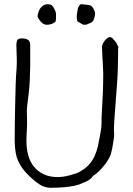

<svg xmlns="http://www.w3.org/2000/svg" viewBox="-20 -883 634 915"><path d="M182 -854Q194 -863 206 -863Q210 -863 220 -861Q229 -860 238 -842Q246 -829 247 -816Q247 -803 247 -799Q247 -786 244 -779Q237 -773 226 -769Q215 -765 204 -765H199Q185 -768 174 -780Q163 -792 159 -804Q159 -815 165 -830Q171 -845 182 -854ZM356 -853Q360 -861 363 -862Q366 -863 369 -863Q373 -863 378 -862Q405 -860 413 -856Q420 -852 426 -841V-840Q433 -829 433 -817Q433 -808 428 -793Q424 -778 407 -772Q393 -765 385 -765Q384 -765 378 -765Q374 -766 360 -775Q349 -780 348 -784Q346 -790 346 -799V-811V-810Q346 -810 346 -811Q348 -824 350 -836Q351 -847 356 -852ZM358 -4Q337 3 310 6.5Q283 10 257.5 11Q232 12 222 12Q192 12 167 -5Q142 -22 124 -40Q102 -60 88.5 -78.5Q75 -97 66.5 -116Q58 -135 54.5 -157Q51 -179 50 -207Q50 -287 52 -370Q54 -503 59 -556Q60 -567 60 -578.5Q60 -590 60 -604Q60 -619 59 -634.5Q58 -650 58 -668Q58 -683 62 -691.5Q66 -700 84 -700Q104 -700 114 -693Q124 -686 124 -667Q124 -621 124 -574Q123 -492 118 -449Q116 -431 114 -415Q112 -399 110 -383Q108 -366 108 -350Q108 -346 108.5 -333.5Q109 -321 109 -299Q109 -277 107.5 -254Q106 -231 106 -210Q106 -174 114.5 -143Q123 -112 141.5 -89Q160 -66 188.5 -52.5Q217 -39 256 -39Q265 -39 280 -41Q295 -43 310.5 -47Q326 -51 341 -56Q356 -61 366 -68Q404 -90 425 -128Q442 -157 451 -209Q453 -220 455.5 -231.5Q458 -243 460 -257Q462 -267 463 -277Q464 -287 464 -298Q464 -311 464 -322Q464 -333 465 -343Q468 -390 470 -437Q472 -484 472 -532Q472 -548 470 -580L468 -612Q466 -644 466 -660Q466 -665 469.5 -673Q473 -681 478.5 -688.5Q484 -696 491 -701Q498 -706 504 -706Q511 -706 516 -701Q518 -699 519.5 -696.5Q521 -694 523 -693Q532 -683 535.5 -677Q539 -671 543 -661Q544 -659 544 -657Q544 -656 543.5 -654.5Q543 -653 543 -650Q543 -553 538 -487Q527 -339 526 -327Q525 -310 524 -295Q523 -280 523 -266Q523 -260 523.5 -254.5Q524 -249 524 -242Q524 -233 521.5 -215.5Q519 -198 515.5 -179.5Q512 -161 507 -145Q504 -136 496 -123L491 -115L489 -112Q487 -109 485 -105.5Q483 -102 481 -100Q472 -90 464 -80Q450 -64 446 -62Q440 -57 434 -52Q424 -46 422 -43Q414 -30 395 -20Z"/></svg>

Font: ToneOZ-Tsuipita-TC
Style: Tsuipita-TC
Weight: 400
Designer: :Jeffrey Xuan (Chih-Lin Hsuan)  :
Foundry: jeffreyx@gmail.com, cjkFonts.io
Version: Version 0.24071